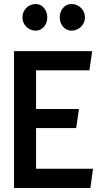

<svg xmlns="http://www.w3.org/2000/svg" viewBox="-20 -948 536 958"><path d="M92 -861C92 -825 121 -795 159 -795C191 -795 216 -825 216 -861C216 -898 191 -928 159 -928C121 -928 92 -899 92 -861ZM278 -861C278 -825 303 -795 337 -795C374 -795 404 -825 404 -861C404 -898 374 -928 337 -928C303 -928 278 -899 278 -861ZM160 -404V-597H426L440 -693H50V-10H431L444 -106H160V-309H360L374 -404Z"/></svg>

Font: Bluebird
Style: LiNrw
Weight: 300
Designer: Jasper
Foundry: Cannot Into Space Fonts
Version: Version 0.98